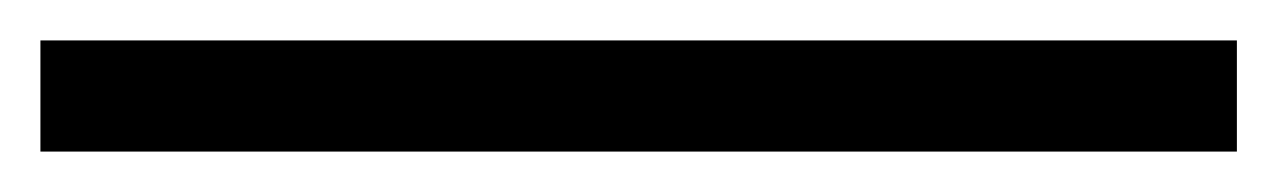

<svg xmlns="http://www.w3.org/2000/svg" viewBox="-26 0 632 95"><path d="M-6 75V20H586V75Z"/></svg>

Font: Noto Serif TC ExtraLight SemiBold
Style: Regular
Weight: 600
Version: Version 2.003-H1;hotconv 1.1.1;makeotfexe 2.6.0